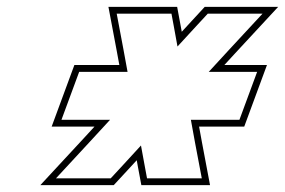

<svg xmlns="http://www.w3.org/2000/svg" viewBox="-20 -810 833 561"><path d="M498.6 -674.1 553.7 -734 587 -770H747L650.6 -666L589.9 -600H661.3H731.3L679.6 -460H609.6H537.7L549.9 -393L569.6 -289H409.6L402.9 -325L391.9 -384.9L336.9 -325L303.6 -289H143.6L239.9 -393L301.6 -460H229.6H159.6L211.3 -600H281.3H352.7L340.6 -666L321 -770H481L487.7 -734ZM511.1 -717.2 507.3 -737.7 497.6 -790H296.8L320.9 -662.3L328.7 -620H197.3L130.9 -440H256L225.3 -406.6L97.8 -269H312.3L351.6 -311.5L379.5 -341.8L383.2 -321.3L393 -269H593.7L569.6 -396.7L561.7 -440H693.6L760 -620H635.5L665.3 -652.4L792.8 -790H578.2L539 -747.5Z"/></svg>

Font: Nordica Plus
Style: NordicaClassicRgOblOl
Weight: 500
Version: Version 1.01